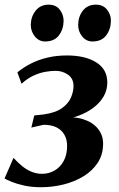

<svg xmlns="http://www.w3.org/2000/svg" viewBox="-28 -792 509 824"><path d="M148 11.5Q107 11.5 75 4.2Q43 -3 21.8 -11.8Q0.5 -20.5 -8.5 -26L30 -114.5Q48 -94.5 67.5 -78.8Q87 -63 108.5 -54.5Q130 -46 152 -46Q181 -46 205.8 -60Q230.5 -74 245.2 -101Q260 -128 260 -165.5Q260 -192.5 248.8 -213Q237.5 -233.5 215.2 -245Q193 -256.5 159 -256.5L106.5 -244.5L119 -296.5L160.5 -301Q212 -308.5 239.2 -328.8Q266.5 -349 277 -374.5Q287.5 -400 287.5 -423Q287.5 -455 263.8 -471.5Q240 -488 211 -488Q190 -488 165.2 -483.5Q140.5 -479 114.8 -467Q89 -455 64.5 -432.5L46.5 -481.5Q73.5 -503.5 105.8 -519.8Q138 -536 176.5 -545Q215 -554 259.5 -554Q338 -554 385.2 -524.2Q432.5 -494.5 432.5 -438Q432.5 -404.5 416.2 -377.2Q400 -350 372.2 -329.2Q344.5 -308.5 309.2 -295.5Q274 -282.5 236.5 -277.5L229.5 -285Q286 -293.5 327.5 -280.8Q369 -268 391.8 -240.2Q414.5 -212.5 414.5 -175.5Q414.5 -129 391.8 -94Q369 -59 330.5 -35.5Q292 -12 244.5 -0.2Q197 11.5 148 11.5ZM165.5 -614Q139 -614 121.5 -635.8Q104 -657.5 104 -686Q105 -721.5 125.5 -746.8Q146 -772 180.5 -772Q212 -772 228.5 -750.5Q245 -729 245 -702.5Q244.5 -666.5 224.8 -640.2Q205 -614 165.5 -614ZM369 -614Q342 -614 324.5 -635.8Q307 -657.5 307.5 -686Q308 -721.5 328 -746.8Q348 -772 383.5 -772Q414.5 -772 431.5 -750.5Q448.5 -729 448 -702.5Q447.5 -666.5 427.8 -640.2Q408 -614 369 -614Z"/></svg>

Font: Merriweather 48pt
Style: Bold Italic
Weight: 700
Italic angle: -7.8°
Version: Version 2.101